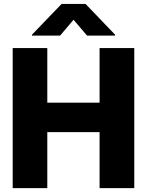

<svg xmlns="http://www.w3.org/2000/svg" viewBox="-20 -977 763 997"><path d="M45.9 0V-727.5H225.6V-443.8H497.1V-727.5H677.2V0H497.1V-291H225.6V0ZM432.1 -792 361.8 -874.5 292 -792H146V-796.9L299.8 -956.5H424.3L577.6 -796.9V-792Z"/></svg>

Font: Inter Display Extra Bold
Style: Regular
Weight: 800
Designer: Rasmus Andersson
Foundry: rsms
Version: Version 4.000;git-4fc901f